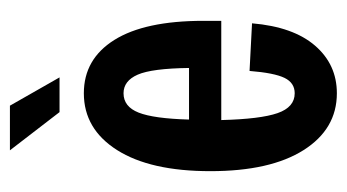

<svg xmlns="http://www.w3.org/2000/svg" viewBox="-176 -518 699 387"><g transform="rotate(-90 173.5 -324.5)"><path d="M22 -250Q22 -371 64.5 -438Q107 -505 179 -505Q248 -505 286.5 -443.5Q325 -382 325 -264V-228H125Q127 -149 139 -114.5Q151 -80 179 -80Q200 -80 210 -100.5Q220 -121 224 -171L320 -166Q313 -83 275 -39Q237 5 179 5Q107 5 64.5 -62Q22 -129 22 -250ZM230 -293Q229 -368 216.5 -396.5Q204 -425 179 -425Q152 -425 140 -394.5Q128 -364 126 -293ZM64 -654H154L211 -554H141Z"/></g></svg>

Font: Piscolabis
Style: Regular
Weight: 400
Designer: Ariel Martín Pérez
Foundry: Tunera Type Foundry
Version: Version 1.000